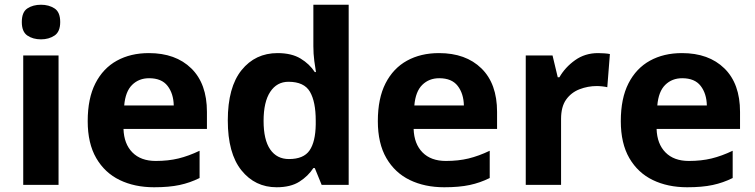

<svg xmlns="http://www.w3.org/2000/svg" viewBox="-20 -780 3185 810"><path d="M153 -760Q186 -760 210 -744.5Q234 -729 234 -687Q234 -646 210 -630Q186 -614 153 -614Q119 -614 95.5 -630Q72 -646 72 -687Q72 -729 95.5 -744.5Q119 -760 153 -760ZM227 -546V0H78V-546Z M608 -556Q721 -556 787 -491.5Q853 -427 853 -308V-236H501Q503 -173 538.5 -137Q574 -101 637 -101Q690 -101 733 -111.5Q776 -122 822 -144V-29Q782 -9 737.5 0.5Q693 10 630 10Q548 10 485 -20.5Q422 -51 386 -113Q350 -175 350 -269Q350 -365 382.5 -428.5Q415 -492 473 -524Q531 -556 608 -556ZM609 -450Q566 -450 537.5 -422Q509 -394 504 -335H713Q712 -385 687 -417.5Q662 -450 609 -450Z M1147 10Q1056 10 998.5 -61.5Q941 -133 941 -272Q941 -412 999 -484Q1057 -556 1151 -556Q1210 -556 1248 -533Q1286 -510 1308 -476H1313Q1310 -492 1306 -522.5Q1302 -553 1302 -585V-760H1451V0H1337L1308 -71H1302Q1280 -37 1243 -13.5Q1206 10 1147 10ZM1199 -109Q1261 -109 1286 -145.5Q1311 -182 1312 -255V-271Q1312 -351 1287.5 -393Q1263 -435 1197 -435Q1148 -435 1120 -392.5Q1092 -350 1092 -270Q1092 -190 1120 -149.5Q1148 -109 1199 -109Z M1832 -556Q1945 -556 2011 -491.5Q2077 -427 2077 -308V-236H1725Q1727 -173 1762.5 -137Q1798 -101 1861 -101Q1914 -101 1957 -111.5Q2000 -122 2046 -144V-29Q2006 -9 1961.5 0.5Q1917 10 1854 10Q1772 10 1709 -20.5Q1646 -51 1610 -113Q1574 -175 1574 -269Q1574 -365 1606.5 -428.5Q1639 -492 1697 -524Q1755 -556 1832 -556ZM1833 -450Q1790 -450 1761.5 -422Q1733 -394 1728 -335H1937Q1936 -385 1911 -417.5Q1886 -450 1833 -450Z M2503 -556Q2514 -556 2529 -555Q2544 -554 2553 -552L2542 -412Q2535 -414 2521.5 -415.5Q2508 -417 2498 -417Q2460 -417 2425 -403.5Q2390 -390 2368.5 -360Q2347 -330 2347 -278V0H2198V-546H2311L2333 -454H2340Q2364 -496 2406 -526Q2448 -556 2503 -556Z M2857 -556Q2970 -556 3036 -491.5Q3102 -427 3102 -308V-236H2750Q2752 -173 2787.5 -137Q2823 -101 2886 -101Q2939 -101 2982 -111.5Q3025 -122 3071 -144V-29Q3031 -9 2986.5 0.5Q2942 10 2879 10Q2797 10 2734 -20.5Q2671 -51 2635 -113Q2599 -175 2599 -269Q2599 -365 2631.5 -428.5Q2664 -492 2722 -524Q2780 -556 2857 -556ZM2858 -450Q2815 -450 2786.5 -422Q2758 -394 2753 -335H2962Q2961 -385 2936 -417.5Q2911 -450 2858 -450Z"/></svg>

Font: Noto Sans Hanifi Rohingya
Style: Bold
Weight: 700
Designer: Monotype Design Team and DaltonMaag
Foundry: Google LLC
Version: Version 2.102; ttfautohint (v1.8.4.7-5d5b)